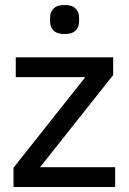

<svg xmlns="http://www.w3.org/2000/svg" viewBox="-20 -747 514 767"><path d="M34 0V-77L321 -439H43V-518H432V-447L140 -79H440V0ZM238 -611Q208 -611 194 -625Q180 -639 180 -662V-676Q180 -699 194 -713Q208 -727 238 -727Q268 -727 282 -713Q296 -699 296 -676V-662Q296 -639 282 -625Q268 -611 238 -611Z"/></svg>

Font: IBM Plex Sans Text
Style: Regular
Weight: 450
Designer: Mike Abbink, Paul van der Laan, Pieter van Rosmalen
Foundry: Bold Monday
Version: Version 3.005